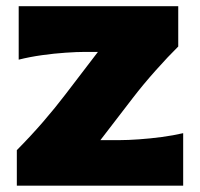

<svg xmlns="http://www.w3.org/2000/svg" viewBox="-20 -587 631 607"><path d="M33.2 0V-112.3Q77.6 -157.2 116.5 -202.1Q155.3 -247.1 186.5 -288.1L289.6 -422.9H249Q223.1 -422.9 187.3 -420.4Q151.4 -418 112.8 -412.6Q74.2 -407.2 39.1 -398.4V-567.4H543.5V-439.9Q512.2 -409.2 472.2 -364.3Q432.1 -319.3 399.9 -277.3L297.4 -144H358.4Q384.3 -144 419.2 -146.5Q454.1 -148.9 491 -153.8Q527.8 -158.7 559.1 -166V0Z"/></svg>

Font: Pinar-DS2-FD ExtraBold
Style: Regular
Weight: 800
Designer: Amin Abedi
Version: Version 3.000